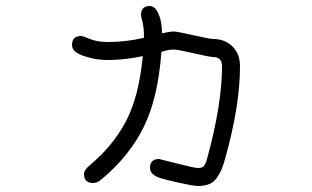

<svg xmlns="http://www.w3.org/2000/svg" viewBox="-20 -432 1040 640"><path d="M560 -267Q542 -267 518 -259Q507 -106 459 -8.5Q411 89 317 167Q304 178 290 178Q260 178 260 148Q260 135 279 119Q357 54 400 -28Q443 -110 456 -245Q396 -232 340 -232Q292 -232 250 -249Q220 -261 220 -282Q220 -312 250 -312Q257 -312 280 -302Q305 -292 340 -292Q400 -292 460 -306Q460 -344 453 -367Q450 -378 450 -382Q450 -412 480 -412Q498 -412 510 -382Q520 -357 520 -321Q547 -327 560 -327Q570 -327 625 -314.5Q680 -302 690 -302Q730 -302 755 -277Q780 -252 780 -212Q780 -78 730 98Q724 120 718.5 133Q713 146 703 160.5Q693 175 677.5 181.5Q662 188 640 188Q626 188 580 178Q534 168 510 160Q480 149 480 128Q480 98 510 98Q512 98 570 113Q628 128 640 128Q654 128 659.5 121.5Q665 115 670 98Q720 -83 720 -212Q720 -242 690 -242Q680 -242 625 -254.5Q570 -267 560 -267Z"/></svg>

Font: Pecita
Style: Book
Weight: 400
Width: 7
Version: Version 4.3